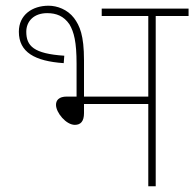

<svg xmlns="http://www.w3.org/2000/svg" viewBox="-20 -652 680 672"><path d="M150 -632C93 -632 46 -600 46 -541C46 -469 102 -438 203 -431L205 -457C98 -464 72 -491 72 -541C72 -577 98 -606 145 -606C177 -606 203 -596 223 -567C239 -540 248 -505 248 -429V-314H214C186 -314 176 -301 176 -285C176 -258 211 -215 242 -215C262 -215 274 -227 274 -256V-288H499V0H525V-596H640V-622H336V-596H499V-314H274V-441C274 -529 259 -562 239 -589C216 -619 180 -632 150 -632Z"/></svg>

Font: Noto Sans Devanagari UI Thin
Style: Regular
Weight: 100
Designer: Jelle Bosma - Monotype Design Team
Foundry: Monotype Imaging Inc.
Version: Version 2.004